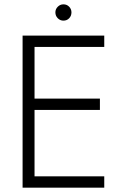

<svg xmlns="http://www.w3.org/2000/svg" viewBox="-20 -864 574 884"><path d="M113 0H460V-52H113ZM113 -648H460V-700H113ZM113 -358H440V-410H113ZM84 -700V0H139V-700ZM235 -807Q235 -791 246 -780Q257 -769 272 -769Q288 -769 298.5 -780Q309 -791 309 -807Q309 -822 298.5 -833Q288 -844 272 -844Q257 -844 246 -833Q235 -822 235 -807Z"/></svg>

Font: Jost Light
Style: Regular
Weight: 300
Version: Version 3.710